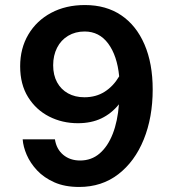

<svg xmlns="http://www.w3.org/2000/svg" viewBox="-20 -730 690 762"><path d="M289 -241Q227 -241 175 -267.5Q123 -294 91.5 -344.5Q60 -395 60 -467Q60 -538 92.5 -593Q125 -648 183 -679Q241 -710 317 -710Q401 -710 461 -669.5Q521 -629 553.5 -553.5Q586 -478 586 -375Q586 -264 550.5 -176.5Q515 -89 449.5 -38.5Q384 12 294 12Q237 12 195.5 -6.5Q154 -25 127 -54Q100 -83 86 -115.5Q72 -148 70 -177H198Q204 -138 231 -115.5Q258 -93 298 -93Q343 -93 375.5 -121Q408 -149 427.5 -199Q447 -249 452 -316Q422 -279 382 -260Q342 -241 289 -241ZM316 -605Q279 -605 250.5 -588Q222 -571 206.5 -540.5Q191 -510 191 -471Q191 -432 206.5 -403.5Q222 -375 250 -359.5Q278 -344 315 -344Q361 -344 395.5 -366Q430 -388 453 -427Q445 -509 409.5 -557Q374 -605 316 -605Z"/></svg>

Font: Azeret Mono Thin Medium
Style: Regular
Weight: 500
Version: Version 1.002